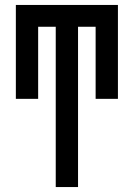

<svg xmlns="http://www.w3.org/2000/svg" viewBox="-20 -540 540 775"><path d="M205 215V-432H134V-141H44V-520H456V-141H366V-432H295V215Z"/></svg>

Font: Iosevka Term Curly Semibold
Style: Regular
Weight: 600
Designer: Belleve Invis
Foundry: Belleve Invis
Version: Version 32.3.0